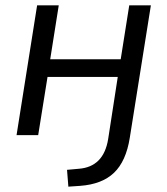

<svg xmlns="http://www.w3.org/2000/svg" viewBox="-20 -506 627 719"><path d="M236 193 231 130 275 126Q368 119 385 15L421 -218H158L123 0H42L119 -486H200L168 -284H432L464 -486H545L466 10Q452 98 407 141Q362 184 280 190Z"/></svg>

Font: Nunito Sans
Style: Italic
Weight: 400
Italic angle: -9°
Designer: Vernon Adams
Foundry: Vernon Adams
Version: Version 3.006; ttfautohint (v1.8.3)